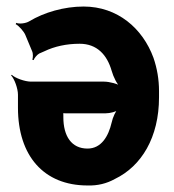

<svg xmlns="http://www.w3.org/2000/svg" viewBox="-20 -559 534 588"><path d="M58 -451 78 -403C82 -395 81 -382 79 -376L83 -375C85 -381 93 -391 100 -395L116 -402C147 -417 184 -425 224 -425C277 -425 308 -391 322 -342C327 -324 339 -299 350 -291L352 -294C342 -302 315 -309 299 -309H75C56 -309 26 -320 16 -330L14 -328C24 -318 35 -288 35 -269V-229C35 -82 114 9 248 9C279 10 307 3 332 -11C413 -50 467 -138 467 -261V-280C467 -316 461 -350 450 -382C417 -472 340 -539 236 -539C176 -539 115 -521 70 -494C59 -487 38 -485 30 -489L28 -485C37 -481 54 -462 58 -451ZM174 -200V-206C174 -209 174 -215 172 -216L170 -214C171 -212 177 -212 180 -212H304C317 -212 337 -217 345 -224L343 -228C335 -221 325 -199 322 -184C312 -141 290 -104 248 -104C199 -104 174 -142 174 -200Z"/></svg>

Font: Asimov
Style: EdgeNar
Weight: 500
Designer: Google
Version: Version 2.000980: 2014